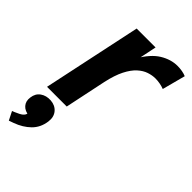

<svg xmlns="http://www.w3.org/2000/svg" viewBox="-267 -626 968 968"><g transform="rotate(45 217.0 -141.5)"><path d="M9.3 0 121.1 -527.3H255.9L231 -406.7L223.1 -415.5Q262.7 -484.4 308.1 -512.2Q353.5 -540 400.4 -540Q417.5 -540 433.8 -537.1Q450.2 -534.2 462.4 -528.8L429.7 -404.8Q416 -410.2 399.4 -413.3Q382.8 -416.5 366.2 -416.5Q343.8 -416.5 319.3 -408.4Q294.9 -400.4 271.7 -379.4Q248.5 -358.4 229 -320.1Q209.5 -281.7 196.3 -221.2L149.9 0ZM-6.3 256.8 -29.3 210.9 -17.1 206.1Q11.2 194.3 22.5 185.1Q33.7 175.8 36.1 161.6L37.6 151.9L49.3 168Q16.6 165 0 146Q-16.6 127 -12.2 97.7Q-8.3 65.9 14.9 49.6Q38.1 33.2 70.8 35.2Q104.5 37.6 123.5 60.3Q142.6 83 137.7 119.1Q130.9 168 98.9 199.2Q66.9 230.5 19.5 247.6Z"/></g></svg>

Font: Schibsted Grotesk
Style: Bold Italic
Weight: 700
Italic angle: -12°
Designer: Bakken & Baeck AS, Henrik Kongsvoll
Foundry: Schibsted ASA
Version: Version 1.100;gftools[0.9.25]